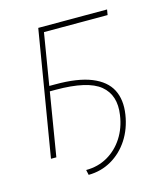

<svg xmlns="http://www.w3.org/2000/svg" viewBox="-100 -624 702 808"><g transform="rotate(-15 250.5 -220.0)"><path d="M106.4 -275.4 110.4 -297.9H148.4Q247.1 -298.3 306.2 -274.4Q365.2 -250.5 388.2 -206.1Q411.1 -161.6 401.4 -98.6Q392.1 -38.6 362.1 7.6Q332 53.7 286.6 79.8Q241.2 106 186.5 106.4L181.6 84Q233.4 84 275.1 60.1Q316.9 36.1 344 -5.9Q371.1 -47.9 378.9 -102.5Q391.6 -187 337.9 -231.2Q284.2 -275.4 144.5 -275.4ZM441.4 -545.9 437.5 -522.5H160.2L74.2 0H50.8L141.6 -545.9Z"/></g></svg>

Font: Inter Tight Thin
Style: Italic
Weight: 250
Italic angle: -9.39999°
Designer: Rasmus Andersson
Foundry: rsms
Version: Version 3.004